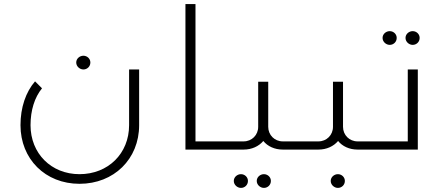

<svg xmlns="http://www.w3.org/2000/svg" viewBox="-20 -730 2172 937"><path d="M387 -391C405 -391 421 -405 421 -425C421 -444 405 -458 387 -458C369 -458 352 -444 352 -425C352 -406 369 -391 387 -391ZM610 -391V-119C610 19 508 120 368 120C230 120 129 19 129 -119C129 -192 149 -255 185 -299L151 -333C106 -281 80 -206 80 -119C80 46 201 167 368 167C536 167 659 46 659 -119V-391Z M885 0H1047V-40H934V-710H885Z M1360 -40C1320 -40 1289 -71 1289 -111V-331H1240V-111C1240 -71 1209 -40 1169 -40H1047C1013 -40 989 -32 989 -20C989 -8 1013 0 1047 0H1169C1209 0 1243 -16 1265 -42C1286 -16 1320 0 1360 0H1412V-40ZM1156 120C1138 120 1121 134 1121 153C1121 172 1138 187 1156 187C1174 187 1190 173 1190 153C1190 134 1174 120 1156 120ZM1268 120C1250 120 1233 134 1233 153C1233 172 1250 187 1268 187C1286 187 1302 173 1302 153C1302 134 1286 120 1268 120Z M1725 -40C1685 -40 1654 -71 1654 -111V-331H1605V-111C1605 -71 1574 -40 1534 -40H1412C1378 -40 1354 -32 1354 -20C1354 -8 1378 0 1412 0H1534C1574 0 1608 -16 1630 -42C1651 -16 1685 0 1725 0H1777V-40ZM1629 120C1611 120 1594 134 1594 153C1594 172 1611 187 1629 187C1647 187 1663 173 1663 153C1663 134 1647 120 1629 120Z M1882 -511C1900 -511 1916 -525 1916 -545C1916 -564 1900 -578 1882 -578C1864 -578 1847 -564 1847 -545C1847 -526 1864 -511 1882 -511ZM1994 -511C2012 -511 2028 -525 2028 -545C2028 -564 2012 -578 1994 -578C1976 -578 1959 -564 1959 -545C1959 -526 1976 -511 1994 -511ZM1970 -40H1777C1743 -40 1719 -32 1719 -20C1719 -8 1743 0 1777 0H2019V-391H1970Z"/></svg>

Font: Sulaf Light
Style: Regular
Weight: 300
Designer: Bandar Raffah (Arabic) and Santiago Orozco (Latin)
Foundry: Caramella and Typemade
Version: Version 1.005;PS 001.005;hotconv 1.0.88;makeotf.lib2.5.64775